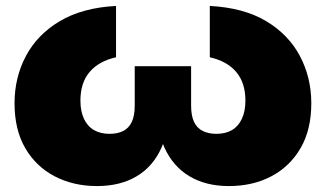

<svg xmlns="http://www.w3.org/2000/svg" viewBox="-20 -610 1097 647"><path d="M434 -387H624V-254Q624 -220 634 -199Q644 -178 663.5 -168.5Q683 -159 709 -159Q740 -159 761.5 -171.5Q783 -184 795 -209.5Q807 -235 807 -271Q807 -331 776 -367.5Q745 -404 687 -417V-590Q801 -584 876.5 -539Q952 -494 990.5 -421.5Q1029 -349 1029 -262Q1029 -173 993 -111Q957 -49 894.5 -16Q832 17 751 17Q674 17 618.5 -16Q563 -49 534 -113Q505 -177 508 -269H551Q553 -177 524.5 -113Q496 -49 440.5 -16Q385 17 307 17Q227 17 164 -16Q101 -49 65 -111Q29 -173 29 -262Q29 -349 67.5 -421.5Q106 -494 182 -539Q258 -584 371 -590V-417Q313 -404 282 -367.5Q251 -331 251 -271Q251 -235 263 -209.5Q275 -184 297 -171.5Q319 -159 349 -159Q376 -159 395 -168.5Q414 -178 424 -199Q434 -220 434 -254Z"/></svg>

Font: Unbounded ExtraBold
Style: Regular
Weight: 800
Designer: Luke Prowse, Jean-Baptiste Morizot, Fátima Lázaro, Florian Runge
Foundry: NaN
Version: Version 1.701;gftools[0.9.28.dev5+ged2979d]